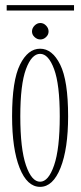

<svg xmlns="http://www.w3.org/2000/svg" viewBox="-20 -716 314 747"><path d="M136 11Q85.5 11 56.2 -63Q27 -137 27 -263.5Q27 -402.5 57.8 -464.5Q88.5 -526.5 136 -526.5Q183.5 -526.5 214.2 -464.5Q245 -402.5 245 -263.5Q245 -137 215.5 -63Q186 11 136 11ZM136 -9Q168.5 -9 190.5 -73Q212.5 -137 212.5 -263.5Q212.5 -387.5 190.5 -447Q168.5 -506.5 136 -506.5Q103 -506.5 81 -447Q59 -387.5 59 -263.5Q59 -137 81 -73Q103 -9 136 -9ZM137 -562.5Q124.5 -562.5 114.5 -571.8Q104.5 -581 104.5 -593.5Q104.5 -606.5 114.5 -616.5Q124.5 -626.5 137 -626.5Q149.5 -626.5 159.2 -616.5Q169 -606.5 169 -593.5Q169 -581 159.2 -571.8Q149.5 -562.5 137 -562.5ZM6 -675V-696H268V-675Z"/></svg>

Font: Imbue 50pt Thin
Style: Regular
Weight: 100
Designer: Tyler Finck
Foundry: Etcetera Type Company
Version: Version 1.102; ttfautohint (v1.8.3)